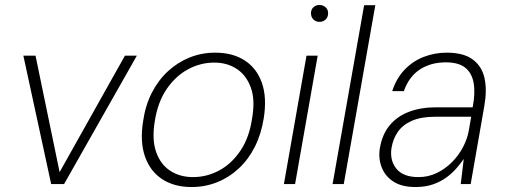

<svg xmlns="http://www.w3.org/2000/svg" viewBox="-20 -741 2032 773"><path d="M186 0 74 -517H123L220 -48L483 -517H531L238 0Z M751 12Q681 12 632.5 -20Q584 -52 563.5 -111.5Q543 -171 556 -252Q565 -316 591 -367Q617 -418 656 -454Q695 -490 743.5 -509.5Q792 -529 846 -529Q917 -529 965.5 -497.5Q1014 -466 1034.5 -407Q1055 -348 1042 -266Q1032 -202 1006.5 -151Q981 -100 942 -63.5Q903 -27 854.5 -7.5Q806 12 751 12ZM757 -28Q813 -28 863 -55Q913 -82 948.5 -135Q984 -188 995 -265Q1008 -340 989.5 -389.5Q971 -439 932.5 -464Q894 -489 843 -489Q787 -489 737 -462Q687 -435 651 -382.5Q615 -330 603 -252Q591 -178 609 -128Q627 -78 666 -53Q705 -28 757 -28Z M1123 0 1214 -517H1259L1168 0ZM1266 -653Q1252 -653 1242 -662.5Q1232 -672 1232 -688Q1232 -703 1242 -712Q1252 -721 1266 -721Q1280 -721 1290.5 -712Q1301 -703 1301 -688Q1301 -672 1291 -662.5Q1281 -653 1266 -653Z M1319 0 1446 -720H1491L1364 0Z M1653 12Q1598 12 1564.5 -9.5Q1531 -31 1517 -66.5Q1503 -102 1509 -142Q1518 -199 1548.5 -236Q1579 -273 1627 -291Q1675 -309 1735 -309H1883Q1894 -366 1887 -406.5Q1880 -447 1853 -468.5Q1826 -490 1775 -490Q1714 -490 1670 -461Q1626 -432 1606 -374H1559Q1576 -426 1609 -460.5Q1642 -495 1686 -512Q1730 -529 1778 -529Q1847 -529 1884 -501Q1921 -473 1931 -425Q1941 -377 1930 -315L1875 0H1835L1847 -101Q1836 -85 1819 -65Q1802 -45 1778.5 -27.5Q1755 -10 1724 1Q1693 12 1653 12ZM1665 -28Q1705 -28 1739.5 -45Q1774 -62 1800.5 -89Q1827 -116 1844 -148.5Q1861 -181 1867 -213L1877 -271H1733Q1676 -271 1639 -255Q1602 -239 1582 -210.5Q1562 -182 1556 -144Q1549 -94 1576.5 -61Q1604 -28 1665 -28Z"/></svg>

Font: DM Sans 11pt ExtraLight
Style: Italic
Weight: 250
Italic angle: -10°
Version: Version 4.004;gftools[0.9.30]